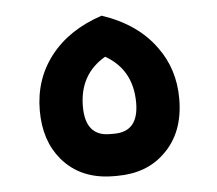

<svg xmlns="http://www.w3.org/2000/svg" viewBox="-41 -505 622 550"><g transform="rotate(-5 270.5 -230.5)"><path d="M265 0Q170 0 116 -64Q70 -119 70 -205Q70 -295 122 -362Q174 -429 270 -461Q372 -427 424 -354Q471 -290 471 -205Q471 -106 411 -50Q359 0 275 0ZM264 -121H277Q347 -121 347 -204Q347 -299 270 -343Q194 -299 194 -206Q194 -121 264 -121Z"/></g></svg>

Font: Tajawal
Style: Bold
Weight: 700
Designer: Boutros Fonts
Foundry: Created by Boutros International 2017
Version: Version 1.700